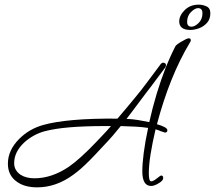

<svg xmlns="http://www.w3.org/2000/svg" viewBox="-20 -751 926 827"><path d="M140 56Q86 56 53 32Q14 5 14 -46Q14 -104 63 -153Q106 -196 167 -213Q217 -227 297 -234Q377 -241 486 -240Q514 -273 532 -294.5Q550 -316 563 -332Q576 -348 588.5 -363.5Q601 -379 617 -401L673 -476Q678 -481 682 -481Q695 -481 695 -469Q695 -468 693 -462L631 -379Q625 -371 611 -353Q597 -335 581 -313Q565 -291 549.5 -271Q534 -251 525 -239Q550 -238 574.5 -234Q599 -230 623 -225Q651 -351 695 -463Q702 -480 711 -500.5Q720 -521 735 -551Q738 -558 762 -572Q785 -586 793 -586Q802 -586 802 -577Q802 -574 797 -566Q711 -423 656 -216Q701 -203 701 -190Q701 -180 690 -180Q689 -180 683 -182.5Q677 -185 672 -186Q664 -190 658 -191.5Q652 -193 650 -194Q636 -134 628.5 -86.5Q621 -39 621 -4Q621 30 631 30Q640 30 655 18Q671 5 674 5Q683 5 683 16Q683 27 664 38Q645 50 631 50Q593 50 593 -13Q593 -45 599 -92Q605 -139 618 -200Q593 -204 563.5 -205.5Q534 -207 500 -208Q485 -189 466 -167Q447 -145 421 -118Q388 -82 366 -60Q344 -38 328.5 -24.5Q313 -11 298 0Q223 56 140 56ZM128 17Q203 17 277 -33Q300 -49 330.5 -76.5Q361 -104 396 -141Q409 -155 424 -170.5Q439 -186 458 -208H430Q344 -208 279 -202.5Q214 -197 170 -185Q145 -178 122.5 -165Q100 -152 83 -136Q41 -96 41 -48Q41 -17 69 2Q93 17 128 17ZM800 -622Q752 -622 752 -659Q752 -684 775.5 -707.5Q799 -731 836 -731Q853 -731 869.5 -723.5Q886 -716 886 -694Q886 -669 872 -653Q858 -637 838 -629.5Q818 -622 800 -622ZM805 -636Q819 -636 835.5 -652Q852 -668 852 -694Q852 -716 833 -716Q820 -716 803 -699.5Q786 -683 786 -657Q786 -636 805 -636Z"/></svg>

Font: Corinthia
Style: Regular
Weight: 400
Designer: Robert E. Leuschke
Foundry: Robert E. Leuschke
Version: Version 1.013; ttfautohint (v1.8.3)